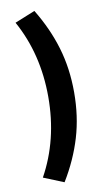

<svg xmlns="http://www.w3.org/2000/svg" viewBox="-100 -783 560 1011"><g transform="rotate(-10 180.0 -278.0)"><path d="M51.8 136.2Q153.8 -48.3 153.8 -277.8Q153.8 -507.3 51.8 -691.9L160.2 -735.8Q225.6 -628.4 258.8 -517.1Q292 -405.8 292 -277.8Q292 -149.9 258.8 -38.6Q225.6 72.8 160.2 180.2Z"/></g></svg>

Font: Source Sans Pro Black
Style: Regular
Weight: 900
Designer: Paul D. Hunt
Foundry: Adobe Systems Incorporated
Version: Version 2.020;PS 2.0;hotconv 1.0.86;makeotf.lib2.5.63406